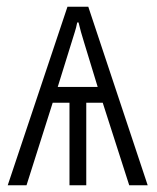

<svg xmlns="http://www.w3.org/2000/svg" viewBox="-20 -552 467 572"><path d="M243 -532 420 0H365L286 -246H237V0H187V-246H137L59 0H3L181 -532ZM210 -485Q207 -469 202.5 -455.5Q198 -442 193 -425L152 -293H271L231 -424Q220 -459 214 -485Z"/></svg>

Font: Noto Sans Condensed Light
Style: Regular
Weight: 300
Width: 3
Designer: Monotype Design Team
Foundry: Monotype Imaging Inc.
Version: Version 2.013; ttfautohint (v1.8.4.7-5d5b)